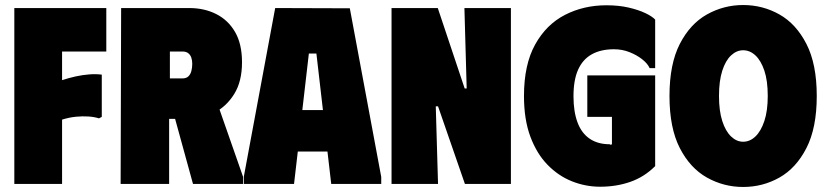

<svg xmlns="http://www.w3.org/2000/svg" viewBox="-20 -732 3284 764"><path d="M403 -700V-527H227V-413Q254 -422 281.5 -428Q309 -434 335.5 -436Q362 -438 385 -435V-267L374 -261Q355 -267 331.5 -268.5Q308 -270 282 -267.5Q256 -265 227 -256V0H37V-700Z M462 -700H653V0H460ZM733 -700Q793 -700 840.5 -676Q888 -652 915.5 -604.5Q943 -557 943 -484Q943 -408 912 -358Q881 -308 832.5 -283.5Q784 -259 730 -259H560V-700ZM656 -420H706Q721 -420 729.5 -428Q738 -436 741.5 -449.5Q745 -463 745 -478Q745 -491 741.5 -502Q738 -513 729.5 -520Q721 -527 706 -527H656ZM649 -360 833 -355 947 -29V0H748Z M950 0V-28L1075 -700L1372 -699L1497 -28V0H1298L1283 -129H1165L1150 0ZM1183 -294H1265L1239 -519H1209Z M1828 -700H2013V0H1830L1723 -309H1714L1723 0H1538V-700H1722L1829 -380H1837Z M2065 -350Q2065 -475 2109.5 -555Q2154 -635 2228.5 -673Q2303 -711 2393 -711Q2442 -711 2481 -702Q2520 -693 2547.5 -680Q2575 -667 2587 -654V-461H2565Q2557 -479 2535.5 -496Q2514 -513 2485 -524.5Q2456 -536 2423 -536Q2371 -536 2335 -516Q2299 -496 2280.5 -455Q2262 -414 2262 -349Q2262 -288 2278 -245Q2294 -202 2326.5 -180Q2359 -158 2406 -158Q2406 -158 2408.5 -156.5Q2411 -155 2415 -158V-267H2317V-432H2587V-71Q2544 -28 2488.5 -8.5Q2433 11 2368 11Q2310 11 2256 -10.5Q2202 -32 2159 -76Q2116 -120 2090.5 -188Q2065 -256 2065 -350Z M2644 -350Q2644 -477 2685 -557Q2726 -637 2793 -674.5Q2860 -712 2937 -712Q3015 -712 3081.5 -674.5Q3148 -637 3189 -557Q3230 -477 3230 -350Q3230 -223 3189 -143Q3148 -63 3081.5 -25.5Q3015 12 2937 12Q2860 12 2793 -25.5Q2726 -63 2685 -143Q2644 -223 2644 -350ZM2841 -350Q2841 -291 2854 -250.5Q2867 -210 2889 -189Q2911 -168 2937 -168Q2964 -168 2986 -189Q3008 -210 3021.5 -250.5Q3035 -291 3035 -350Q3035 -411 3021.5 -451Q3008 -491 2986 -511.5Q2964 -532 2937 -532Q2911 -532 2889 -511.5Q2867 -491 2854 -450.5Q2841 -410 2841 -350Z"/></svg>

Font: Phudu Black
Style: Regular
Weight: 900
Version: Version 1.005;gftools[0.9.23]